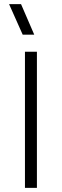

<svg xmlns="http://www.w3.org/2000/svg" viewBox="-20 -911 300 931"><path d="M159 -660V0H101V-660ZM24 -891H82L146 -743H90Z"/></svg>

Font: Human Sans Light
Style: Regular
Weight: 300
Designer: Tim Radville
Foundry: Continuum
Version: Version 1.000;FEAKit 1.0